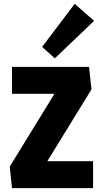

<svg xmlns="http://www.w3.org/2000/svg" viewBox="-20 -973 522 993"><path d="M42 0 30.3 -111.3 294.9 -542 352.5 -487.8H42V-627H440.4L453.1 -510.7L192.9 -87.4L130.9 -139.2H461.4V0ZM263.7 -671.4 197.8 -730.5 366.2 -953.1 466.8 -865.2Z"/></svg>

Font: Anaheim ExtraBold
Style: Regular
Weight: 800
Version: Version 2.001